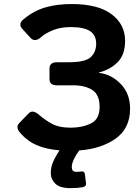

<svg xmlns="http://www.w3.org/2000/svg" viewBox="-20 -737 701 960"><path d="M80.6 -73.2Q56.2 -101.1 76.2 -121.6L123 -169.9Q143.6 -191.4 176.8 -161.6Q200.2 -140.6 236.8 -119.6Q273.4 -98.6 333.5 -98.6Q390.6 -98.6 434.3 -119.6Q478 -140.6 478 -202.1Q478 -263.7 441.7 -287.1Q405.3 -310.5 345.2 -310.5H264.2Q227.5 -310.5 227.5 -341.3V-394Q227.5 -425.8 264.2 -425.8H324.7Q407.2 -425.8 434.1 -451.7Q460.9 -477.5 460.9 -518.6Q460.9 -561 430.4 -581.3Q399.9 -601.6 333.5 -601.6Q282.2 -601.6 243.9 -585.7Q205.6 -569.8 186.5 -552.2Q154.8 -523.4 132.3 -547.9L91.8 -592.3Q68.8 -617.2 98.1 -641.1Q150.4 -684.1 208.3 -700.4Q266.1 -716.8 338.4 -716.8Q470.2 -716.8 537.8 -666Q605.5 -615.2 605.5 -533.2Q605.5 -462.9 567.6 -425.5Q529.8 -388.2 474.6 -374.5V-372.6Q535.6 -366.2 583 -317.9Q630.4 -269.5 630.4 -193.8Q630.4 -94.7 557.9 -43.7Q485.4 7.3 376.5 15.1Q359.9 37.1 349.4 59.1Q338.9 81.1 338.9 98.6Q338.9 109.9 344.2 116Q349.6 122.1 360.4 122.1Q373.5 122.1 384.8 120.6Q402.3 117.7 404.3 133.3L410.2 179.7Q412.1 195.3 392.6 199.2Q367.7 203.6 332 203.6Q278.3 203.6 256.1 180.9Q233.9 158.2 233.9 129.9Q233.9 100.6 244.1 75.7Q254.4 50.8 277.3 14.6Q214.4 9.8 166 -10.3Q117.7 -30.3 80.6 -73.2Z"/></svg>

Font: Istok Web
Style: Bold
Weight: 700
Designer: Andrey V. Panov
Foundry: Andrey V. Panov
Version: Version 1.0.2g